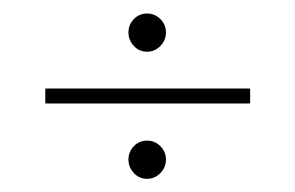

<svg xmlns="http://www.w3.org/2000/svg" viewBox="-20 -416 437 284"><path d="M197.5 -339.5Q186 -339.5 178 -348Q170 -356.5 170 -368Q170 -379.5 178 -387.8Q186 -396 197.5 -396Q209 -396 217.2 -387.8Q225.5 -379.5 225.5 -368Q225.5 -356.5 217.2 -348Q209 -339.5 197.5 -339.5ZM47 -263V-285H350V-263ZM197.5 -151.5Q186 -151.5 178 -160Q170 -168.5 170 -180Q170 -191.5 178 -199.8Q186 -208 197.5 -208Q209 -208 217.2 -199.8Q225.5 -191.5 225.5 -180Q225.5 -168.5 217.2 -160Q209 -151.5 197.5 -151.5Z"/></svg>

Font: Imbue 50pt ExtraLight
Style: Regular
Weight: 200
Designer: Tyler Finck
Foundry: Etcetera Type Company
Version: Version 1.102; ttfautohint (v1.8.3)